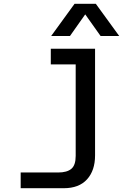

<svg xmlns="http://www.w3.org/2000/svg" viewBox="-20 -804 690 1002"><path d="M247.1 -616.2 369.1 -784.2H480L602.1 -616.2H504.9L424.8 -729L345.2 -616.2ZM245.1 -467.8V-549.8H476.1V6.8Q476.1 85.9 434.1 132.1Q392.1 178.2 313 178.2H87.9V96.2H283.2Q329.6 96.2 352.3 77.1Q375 58.1 375 9.8V-467.8Z"/></svg>

Font: Azeret Mono
Style: Regular
Weight: 400
Designer: Martin Vácha
Foundry: Displaay
Version: Version 1.002